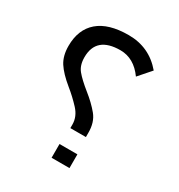

<svg xmlns="http://www.w3.org/2000/svg" viewBox="-160 -777 826 886"><g transform="rotate(30 252.5 -334.0)"><path d="M243.9 0V-73.2H339.2V0ZM250.5 -161.8V-180.7Q250.5 -223 218.1 -257.8Q185.8 -292.6 148.5 -322.7Q98.5 -363.5 75.9 -398.6Q53.4 -433.8 53.4 -486.3Q53.4 -574.1 108.2 -621.1Q162.9 -668.2 269.6 -668.2Q380.1 -668.2 450.8 -584.2L393.7 -518.9Q343.9 -588.4 271.9 -588.6Q143.2 -588.6 143.2 -477.6Q143.2 -434.8 164.7 -408.8Q186.1 -382.7 232.1 -345.7Q275.4 -311.3 304.6 -275.9Q333.7 -240.5 333.3 -184V-161.8Z"/></g></svg>

Font: Arad-FD-VF Thin
Style: Regular
Weight: 100
Designer: Mohammad Darvishi
Version: Version 1.010;September 21, 2024;FontCreator 15.0.0.2992 64-